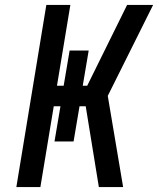

<svg xmlns="http://www.w3.org/2000/svg" viewBox="-20 -755 640 775"><path d="M379 0 326 -326H301L277 -184H200L224 -326H197L143 0H46L167 -735H264L210 -409H237L261 -551H338L314 -409H332L493 -735H598L415 -368L477 0Z"/></svg>

Font: Iosevka SmBd Ex Obl
Style: Regular
Weight: 600
Width: 7
Italic angle: -9°
Monospace: yes
Designer: Belleve Invis
Foundry: Belleve Invis
Version: Version 32.5.0; ttfautohint (v1.8.4)